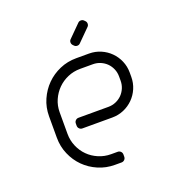

<svg xmlns="http://www.w3.org/2000/svg" viewBox="-121 -748 779 846"><g transform="rotate(-20 269.0 -325.0)"><path d="M335 -500H275C247.3 -500 221.4 -494.8 197.2 -484.2C173.1 -473.8 152 -459.5 134 -441.5C116 -423.5 101.7 -402.4 91 -378.2C80.3 -354.1 75 -328 75 -300V-200C75 -172.3 80.2 -146.3 90.8 -122C101.2 -97.7 115.5 -76.5 133.5 -58.5C151.5 -40.5 172.7 -26.2 197 -15.8C221.3 -5.2 247.3 0 275 0H305.5C311.2 0 315.9 -1.9 319.8 -5.8C323.6 -9.6 325.5 -14.3 325.5 -20V-30C325.5 -35.7 323.6 -40.4 319.8 -44.2C315.9 -48.1 311.2 -50 305.5 -50H275C254.3 -50 234.8 -53.9 216.5 -61.8C198.2 -69.6 182.2 -80.2 168.8 -93.8C155.2 -107.2 144.6 -123.2 136.8 -141.5C128.9 -159.8 125 -179.3 125 -200V-301C125 -321.7 129 -341 137 -359C145 -377 155.8 -392.8 169.2 -406.2C182.8 -419.8 198.6 -430.4 216.8 -438.2C234.9 -446.1 254.3 -450 275 -450H335C347.3 -450 359 -447.7 370 -443C381 -438.3 390.6 -431.9 398.8 -423.8C406.9 -415.6 413.3 -406 418 -395C422.7 -384 425 -372.3 425 -360V-340C425 -327.7 422.7 -316 418 -305C413.3 -294 406.9 -284.4 398.8 -276.2C390.6 -268.1 381 -261.7 370 -257C359 -252.3 347.3 -250 335 -250H195C189.3 -250 184.6 -248.1 180.8 -244.2C176.9 -240.4 175 -235.7 175 -230V-220C175 -214.3 176.9 -209.6 180.8 -205.8C184.6 -201.9 189.3 -200 195 -200H335C354.3 -200 372.5 -203.7 389.5 -211C406.5 -218.3 421.3 -228.3 434 -241C446.7 -253.7 456.7 -268.5 464 -285.5C471.3 -302.5 475 -320.7 475 -340V-360C475 -379.3 471.3 -397.5 464 -414.5C456.7 -431.5 446.7 -446.3 434 -459C421.3 -471.7 406.5 -481.7 389.5 -489C372.5 -496.3 354.3 -500 335 -500ZM337 -643.5 281 -587.5C277 -583.8 275 -579.2 275 -573.8C275 -568.2 277 -563.5 281 -559.5L284.5 -556C288.2 -552 292.8 -550 298.5 -550C304.2 -550 308.8 -552 312.5 -556L368.5 -612C372.5 -615.7 374.5 -620.3 374.5 -626C374.5 -631.7 372.5 -636.3 368.5 -640L365 -643.5C361.3 -647.5 356.7 -649.5 351 -649.5C345.3 -649.5 340.7 -647.5 337 -643.5Z"/></g></svg>

Font: lerotica
Style: Regular
Weight: 400
Designer: defharo
Foundry: deFharo
Version: Version 1.001 2011